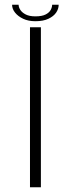

<svg xmlns="http://www.w3.org/2000/svg" viewBox="-20 -790 337 810"><path d="M106.5 0H152.5V-675H106.5ZM129 -700.5Q162.5 -700.5 184.2 -710.8Q206 -721 216.8 -736.8Q227.5 -752.5 227.5 -770H200Q200 -759.5 193.8 -748Q187.5 -736.5 172.2 -728.8Q157 -721 129 -721Q104 -721 88.5 -729Q73 -737 65.8 -748.2Q58.5 -759.5 58.5 -770H31Q31 -752.5 43.5 -736.8Q56 -721 77.8 -710.8Q99.5 -700.5 129 -700.5Z"/></svg>

Font: Anybody Expanded ExtraLight
Style: Regular
Weight: 250
Width: 7
Version: Version 1.113;gftools[0.9.25]